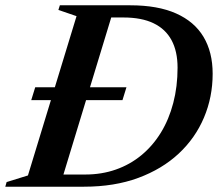

<svg xmlns="http://www.w3.org/2000/svg" viewBox="-50 -705 823 725"><path d="M68 -327 83 -375.5H427.5L412.5 -327ZM272 -46Q334 -46 387.5 -64.8Q441 -83.5 484 -119Q527 -154.5 557.5 -204.2Q588 -254 604.2 -316Q620.5 -378 620.5 -449.5Q620.5 -511 597.8 -553.2Q575 -595.5 529.8 -617.2Q484.5 -639 416 -639H307L310.5 -685H442Q546 -685 615 -654.2Q684 -623.5 718.5 -565.8Q753 -508 753 -426.5Q753 -338.5 720.2 -261Q687.5 -183.5 624.8 -125Q562 -66.5 472 -33.2Q382 0 267 0H100.5L121 -46ZM239 -644 170.5 -667.5 176 -685H384L175.5 0H-30L-25 -17.5L55.5 -42.5Z"/></svg>

Font: Newsreader 36pt SemiBold
Style: Italic
Weight: 600
Italic angle: -17°
Designer: Hugues Gentile
Foundry: Production Type
Version: Version 1.003